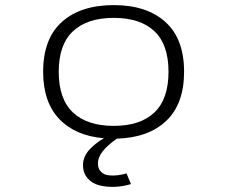

<svg xmlns="http://www.w3.org/2000/svg" viewBox="-20 -532 890 752"><path d="M493 189Q461.5 198.5 429.2 199.8Q397 201 368.8 193.8Q340.5 186.5 322.8 165.8Q305 145 305 114Q305 96 313.2 79Q321.5 62 335.5 48.5Q349.5 35 361.5 26Q373.5 17 387 9.5Q275 0 212 -66Q149 -132 149 -251Q149 -380.5 222.5 -446.2Q296 -512 425.5 -512Q554.5 -512 627.8 -446Q701 -380 701 -251Q701 -125 631.2 -58.8Q561.5 7.5 438 11Q363.5 62.5 363.5 107.5Q363.5 129 375.8 141Q388 153 406.5 154.8Q425 156.5 442.5 154.2Q460 152 475.5 147ZM640 -251Q640 -357.5 584.8 -409.8Q529.5 -462 425.5 -462Q322 -462 266 -409.8Q210 -357.5 210 -251Q210 -144 265.8 -91.5Q321.5 -39 425.5 -39Q529.5 -39 584.8 -91.5Q640 -144 640 -251Z"/></svg>

Font: League Mono Wide UltraLight
Style: Regular
Weight: 200
Width: 8
Designer: Tyler Finck
Foundry: The League of Moveable Type / Tyler Finck
Version: Version 2.210